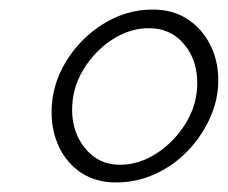

<svg xmlns="http://www.w3.org/2000/svg" viewBox="-20 -730 477 402"><path d="M223 -348Q181 -348 150.5 -368Q120 -388 104 -421.5Q88 -455 88 -495Q88 -551 117.5 -600Q147 -649 195.5 -679.5Q244 -710 300 -710Q342 -710 372.5 -690Q403 -670 420 -636.5Q437 -603 437 -562Q437 -521 419.5 -482.5Q402 -444 372.5 -413.5Q343 -383 304.5 -365.5Q266 -348 223 -348ZM231 -385Q271 -385 308 -409Q345 -433 369 -472Q393 -511 393 -556Q393 -605 365 -638Q337 -671 292 -671Q252 -671 215.5 -647.5Q179 -624 155 -585Q131 -546 131 -500Q131 -452 159 -418.5Q187 -385 231 -385Z"/></svg>

Font: Raleway Light
Style: Italic
Weight: 300
Italic angle: -12°
Designer: Matt McInerney, Pablo Impallari, Rodrigo Fuenzalida
Foundry: Matt McInerney, Pablo Impallari, Rodrigo Fuenzalida
Version: Version 4.026